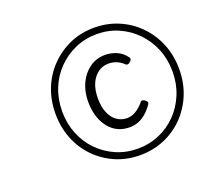

<svg xmlns="http://www.w3.org/2000/svg" viewBox="-139 -1098 1299 1192"><g transform="rotate(-20 510.5 -502.0)"><path d="M594 -81Q508 -81 434 -112.5Q360 -144 303.5 -201.5Q247 -259 216.5 -335.5Q186 -412 186 -501Q186 -591 216.5 -667.5Q247 -744 303.5 -801.5Q360 -859 433.5 -891Q507 -923 594 -923Q680 -923 754.5 -891Q829 -859 885 -801.5Q941 -744 972 -667.5Q1003 -591 1003 -501Q1003 -412 972 -335.5Q941 -259 885 -201.5Q829 -144 754.5 -112.5Q680 -81 594 -81ZM594 -124Q670 -124 736.5 -152.5Q803 -181 853 -232.5Q903 -284 931 -353Q959 -422 959 -501Q959 -581 931 -650Q903 -719 853 -770.5Q803 -822 737 -851Q671 -880 594 -880Q518 -880 452 -851Q386 -822 335.5 -770.5Q285 -719 257.5 -650Q230 -581 230 -501Q230 -422 257.5 -353Q285 -284 335.5 -232.5Q386 -181 452 -152.5Q518 -124 594 -124ZM593 -266Q533 -266 490.5 -296.5Q448 -327 425 -381Q402 -435 402 -502Q402 -570 427.5 -624Q453 -678 497.5 -709.5Q542 -741 600 -741Q636 -741 672.5 -726.5Q709 -712 737 -675Q742 -666 740 -660Q738 -654 730 -647Q721 -638 714 -637.5Q707 -637 701 -641Q681 -661 655.5 -672Q630 -683 600 -683Q563 -683 532.5 -661.5Q502 -640 484 -600Q466 -560 466 -502Q466 -445 483 -405.5Q500 -366 529.5 -345.5Q559 -325 596 -325Q627 -325 656 -343Q685 -361 709 -391Q715 -398 723 -396Q731 -394 739 -388Q748 -381 750 -374.5Q752 -368 748 -362Q727 -331 702 -309Q677 -287 649.5 -276.5Q622 -266 593 -266Z"/></g></svg>

Font: Playwrite CO Light
Style: Regular
Weight: 300
Version: Version 1.002